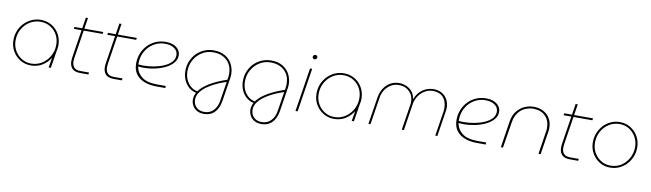

<svg xmlns="http://www.w3.org/2000/svg" viewBox="-44 -1332 7477 2206"><g transform="rotate(10 3694.0 -229.0)"><path d="M300 13Q231 13 175 -21Q119 -55 86 -112.5Q53 -170 53 -239Q53 -299 74 -350.5Q95 -402 132.5 -440.5Q170 -479 219 -501Q268 -523 324 -523Q380 -523 426.5 -502.5Q473 -482 506.5 -445Q540 -408 557.5 -359Q575 -310 572 -253Q571 -240 569 -227.5Q567 -215 564 -203L532 0H506L526 -115H525Q488 -57 431 -22Q374 13 300 13ZM300 -9Q367 -9 421 -42Q475 -75 509 -131Q543 -187 547 -255Q551 -326 522 -381.5Q493 -437 441.5 -469Q390 -501 324 -501Q257 -501 201 -466.5Q145 -432 111.5 -373Q78 -314 78 -240Q78 -176 107.5 -123.5Q137 -71 187 -40Q237 -9 300 -9Z M873 0Q809 0 779.5 -31.5Q750 -63 750 -118Q750 -136 753 -157L828 -638H853L778 -157Q775 -138 775 -120Q775 -76 797.5 -49.5Q820 -23 875 -23H973L970 0ZM714 -487 718 -510H1054L1050 -487Z M1264 0Q1200 0 1170.5 -31.5Q1141 -63 1141 -118Q1141 -136 1144 -157L1219 -638H1244L1169 -157Q1166 -138 1166 -120Q1166 -76 1188.5 -49.5Q1211 -23 1266 -23H1364L1361 0ZM1105 -487 1109 -510H1445L1441 -487Z M1767 0Q1683 0 1620.5 -24.5Q1558 -49 1523 -98Q1488 -147 1488 -221Q1488 -284 1510 -338.5Q1532 -393 1571.5 -434.5Q1611 -476 1664.5 -499.5Q1718 -523 1781 -523Q1834 -523 1872.5 -506.5Q1911 -490 1932.5 -461.5Q1954 -433 1954 -395Q1954 -345 1920 -306Q1886 -267 1831 -240.5Q1776 -214 1710.5 -200Q1645 -186 1581 -186Q1565 -186 1548.5 -187Q1532 -188 1517 -190Q1528 -118 1587.5 -71Q1647 -24 1768 -24H1869L1867 0ZM1515 -213Q1529 -212 1544 -211Q1559 -210 1573 -210Q1636 -210 1699 -222Q1762 -234 1814 -257Q1866 -280 1897 -314Q1928 -348 1928 -393Q1928 -441 1886.5 -471Q1845 -501 1778 -501Q1705 -501 1644.5 -464Q1584 -427 1549 -363Q1514 -299 1515 -218Q1515 -217 1515 -216Q1515 -215 1515 -213Z M2355 216Q2304 216 2270 195.5Q2236 175 2219 142Q2202 109 2202 74Q2202 53 2208 31Q2214 9 2225 -7Q2180 -16 2142.5 -46.5Q2105 -77 2082.5 -126Q2060 -175 2060 -236Q2060 -297 2082 -349.5Q2104 -402 2143 -441Q2182 -480 2233 -501.5Q2284 -523 2341 -523Q2422 -523 2476.5 -490Q2531 -457 2558.5 -402.5Q2586 -348 2586 -285Q2586 -274 2585 -262.5Q2584 -251 2582 -239L2540 28Q2531 86 2507 128.5Q2483 171 2445 193.5Q2407 216 2355 216ZM2355 193Q2419 193 2461 149.5Q2503 106 2514 35L2550 -192Q2535 -187 2498 -173.5Q2461 -160 2415 -137.5Q2369 -115 2326 -84Q2283 -53 2255 -14Q2227 25 2227 72Q2227 124 2261 158.5Q2295 193 2355 193ZM2236 -27Q2273 -79 2351.5 -127.5Q2430 -176 2554 -218L2557 -238Q2559 -251 2560 -263Q2561 -275 2561 -287Q2561 -353 2533.5 -400.5Q2506 -448 2456.5 -474Q2407 -500 2341 -500Q2267 -500 2209 -463.5Q2151 -427 2117.5 -367Q2084 -307 2084 -236Q2084 -180 2104.5 -135.5Q2125 -91 2159.5 -62.5Q2194 -34 2236 -27Z M3026 216Q2975 216 2941 195.5Q2907 175 2890 142Q2873 109 2873 74Q2873 53 2879 31Q2885 9 2896 -7Q2851 -16 2813.5 -46.5Q2776 -77 2753.5 -126Q2731 -175 2731 -236Q2731 -297 2753 -349.5Q2775 -402 2814 -441Q2853 -480 2904 -501.5Q2955 -523 3012 -523Q3093 -523 3147.5 -490Q3202 -457 3229.5 -402.5Q3257 -348 3257 -285Q3257 -274 3256 -262.5Q3255 -251 3253 -239L3211 28Q3202 86 3178 128.5Q3154 171 3116 193.5Q3078 216 3026 216ZM3026 193Q3090 193 3132 149.5Q3174 106 3185 35L3221 -192Q3206 -187 3169 -173.5Q3132 -160 3086 -137.5Q3040 -115 2997 -84Q2954 -53 2926 -14Q2898 25 2898 72Q2898 124 2932 158.5Q2966 193 3026 193ZM2907 -27Q2944 -79 3022.5 -127.5Q3101 -176 3225 -218L3228 -238Q3230 -251 3231 -263Q3232 -275 3232 -287Q3232 -353 3204.5 -400.5Q3177 -448 3127.5 -474Q3078 -500 3012 -500Q2938 -500 2880 -463.5Q2822 -427 2788.5 -367Q2755 -307 2755 -236Q2755 -180 2775.5 -135.5Q2796 -91 2830.5 -62.5Q2865 -34 2907 -27Z M3386 0 3466 -510H3491L3411 0ZM3498 -622Q3487 -622 3480 -629.5Q3473 -637 3473 -648Q3473 -654 3476.5 -660Q3480 -666 3487 -670Q3494 -674 3502 -674Q3512 -674 3519 -667.5Q3526 -661 3526 -651Q3526 -641 3521 -634.5Q3516 -628 3509.5 -625Q3503 -622 3498 -622Z M3836 13Q3767 13 3711 -21Q3655 -55 3622 -112.5Q3589 -170 3589 -239Q3589 -299 3610 -350.5Q3631 -402 3668.5 -440.5Q3706 -479 3755 -501Q3804 -523 3860 -523Q3916 -523 3962.5 -502.5Q4009 -482 4042.5 -445Q4076 -408 4093.5 -359Q4111 -310 4108 -253Q4107 -240 4105 -227.5Q4103 -215 4100 -203L4068 0H4042L4062 -115H4061Q4024 -57 3967 -22Q3910 13 3836 13ZM3836 -9Q3903 -9 3957 -42Q4011 -75 4045 -131Q4079 -187 4083 -255Q4087 -326 4058 -381.5Q4029 -437 3977.5 -469Q3926 -501 3860 -501Q3793 -501 3737 -466.5Q3681 -432 3647.5 -373Q3614 -314 3614 -240Q3614 -176 3643.5 -123.5Q3673 -71 3723 -40Q3773 -9 3836 -9Z M4237 0 4287 -318Q4296 -373 4324 -419.5Q4352 -466 4398.5 -494.5Q4445 -523 4508 -523Q4543 -523 4582 -508.5Q4621 -494 4652 -461Q4683 -428 4693 -370H4694Q4717 -428 4753.5 -461.5Q4790 -495 4830 -509Q4870 -523 4904 -523Q4963 -523 5005 -498Q5047 -473 5069 -431Q5091 -389 5091 -336Q5091 -324 5089.5 -312Q5088 -300 5086 -287L5041 0H5017L5062 -287Q5064 -298 5064.5 -308Q5065 -318 5065 -328Q5065 -408 5023 -454.5Q4981 -501 4903 -501Q4851 -501 4807.5 -475Q4764 -449 4735.5 -406Q4707 -363 4699 -312L4651 0H4626L4673 -298Q4675 -307 4675.5 -315.5Q4676 -324 4676 -333Q4676 -382 4654 -419.5Q4632 -457 4594 -478.5Q4556 -500 4506 -500Q4455 -500 4414 -476Q4373 -452 4346.5 -412Q4320 -372 4312 -323L4261 0Z M5505 0Q5421 0 5358.5 -24.5Q5296 -49 5261 -98Q5226 -147 5226 -221Q5226 -284 5248 -338.5Q5270 -393 5309.5 -434.5Q5349 -476 5402.5 -499.5Q5456 -523 5519 -523Q5572 -523 5610.5 -506.5Q5649 -490 5670.5 -461.5Q5692 -433 5692 -395Q5692 -345 5658 -306Q5624 -267 5569 -240.5Q5514 -214 5448.5 -200Q5383 -186 5319 -186Q5303 -186 5286.5 -187Q5270 -188 5255 -190Q5266 -118 5325.5 -71Q5385 -24 5506 -24H5607L5605 0ZM5253 -213Q5267 -212 5282 -211Q5297 -210 5311 -210Q5374 -210 5437 -222Q5500 -234 5552 -257Q5604 -280 5635 -314Q5666 -348 5666 -393Q5666 -441 5624.5 -471Q5583 -501 5516 -501Q5443 -501 5382.5 -464Q5322 -427 5287 -363Q5252 -299 5253 -218Q5253 -217 5253 -216Q5253 -215 5253 -213Z M5782 0 5830 -308Q5842 -382 5879.5 -429.5Q5917 -477 5968.5 -500Q6020 -523 6074 -523Q6141 -523 6190 -496Q6239 -469 6265.5 -422Q6292 -375 6292 -315Q6292 -305 6291.5 -294.5Q6291 -284 6289 -273L6246 0H6221L6263 -271Q6265 -282 6265.5 -292Q6266 -302 6266 -312Q6266 -395 6214.5 -447.5Q6163 -500 6073 -500Q6025 -500 5979 -480Q5933 -460 5900 -416.5Q5867 -373 5856 -304L5807 0Z M6587 0Q6523 0 6493.5 -31.5Q6464 -63 6464 -118Q6464 -136 6467 -157L6542 -638H6567L6492 -157Q6489 -138 6489 -120Q6489 -76 6511.5 -49.5Q6534 -23 6589 -23H6687L6684 0ZM6428 -487 6432 -510H6768L6764 -487Z M7057 13Q6988 13 6933 -21Q6878 -55 6845.5 -112.5Q6813 -170 6813 -239Q6813 -297 6833.5 -348.5Q6854 -400 6890.5 -439Q6927 -478 6976 -500Q7025 -522 7081 -522Q7150 -522 7205.5 -487.5Q7261 -453 7293.5 -395.5Q7326 -338 7326 -267Q7326 -212 7306 -161.5Q7286 -111 7250 -72Q7214 -33 7165 -10Q7116 13 7057 13ZM7057 -10Q7130 -10 7184.5 -46.5Q7239 -83 7270 -142Q7301 -201 7301 -268Q7301 -333 7271.5 -385.5Q7242 -438 7192.5 -468.5Q7143 -499 7081 -499Q7014 -499 6958.5 -464.5Q6903 -430 6870.5 -371.5Q6838 -313 6838 -241Q6838 -177 6867 -124.5Q6896 -72 6946 -41Q6996 -10 7057 -10Z"/></g></svg>

Font: MuseoModerno Thin
Style: Italic
Weight: 100
Italic angle: -9°
Designer: Pablo Cosgaya, Héctor Gatti, Marcela Romero, and the Authors of The MuseoModerno Project.
Foundry: Omnibus-Type Team
Version: Version 1.003